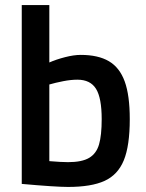

<svg xmlns="http://www.w3.org/2000/svg" viewBox="-20 -728 576 759"><path d="M66 -1V-708H175V-481Q202 -493 237 -502Q272 -511 299 -511Q368 -511 410.5 -486Q453 -461 473 -406Q493 -351 493 -257Q493 -152 469.5 -94.5Q446 -37 393.5 -13Q341 11 249 11Q200 11 66 -1ZM382 -257Q382 -341 359.5 -377Q337 -413 286 -413Q260 -413 229.5 -407Q199 -401 175 -394V-91Q223 -87 249 -87Q304 -87 332.5 -104Q361 -121 371.5 -157Q382 -193 382 -257Z"/></svg>

Font: Cairo SemiBold
Style: Regular
Weight: 600
Designer: Mohamed Gaber, Accademia di Belle Arti di Urbino and others
Foundry: Kief Type Foundry, Accademia di Belle Arti di Urbino and others
Version: Version 3.011